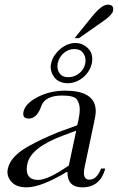

<svg xmlns="http://www.w3.org/2000/svg" viewBox="-20 -806 507 826"><path d="M301 -642 373 -731Q417 -786 443 -786Q467 -786 467 -767Q467 -763 466 -758Q462 -742 427 -717L320 -642ZM304 -621Q323 -621 337.5 -613.5Q352 -606 362 -594.5Q372 -583 374.5 -571.5Q377 -560 377 -552Q377 -543 375 -533Q371 -516 361.5 -500.5Q352 -485 337.5 -473Q323 -461 306 -454.5Q289 -448 271 -448Q253 -448 238 -454.5Q223 -461 214 -473Q205 -485 201.5 -497Q198 -509 198 -517Q198 -525 200 -533Q204 -552 214.5 -567.5Q225 -583 239 -595Q253 -607 270 -614Q287 -621 304 -621ZM299 -595Q274 -595 254 -577.5Q234 -560 228 -533Q227 -526 227 -520Q227 -503 238 -488.5Q249 -474 274 -474Q300 -474 320.5 -490.5Q341 -507 346 -530Q348 -539 348 -546Q348 -564 336.5 -579.5Q325 -595 299 -595ZM433 -81Q411 0 334 0Q270 0 270 -66Q270 -67 270 -68Q157 0 95 0Q53 0 32.5 -20.5Q12 -41 12 -65Q12 -73 14 -81Q25 -133 101 -176Q156 -207 230 -237L312 -267L317 -287Q323 -315 323 -336Q323 -359 311.5 -377Q300 -395 248 -395Q175 -395 158 -351L154 -340Q136 -296 103 -296Q80 -296 80 -316Q80 -320 81 -325Q88 -360 141 -388Q195 -416 260 -416Q381 -416 391 -341Q392 -336 392 -330Q392 -311 384 -276L344 -87Q341 -73 341 -63Q341 -33 365 -33Q396 -33 415 -81ZM249 -222Q113 -171 98 -102Q95 -89 95 -78Q95 -32 144 -32Q187 -32 276 -94L308 -244Z"/></svg>

Font: New Athena Unicode
Style: Italic
Weight: 400
Designer: J. Rusten 1997; rev. by R. Hancock 2001, 2002, rev. by D. Mastronarde 2002-2019
Foundry: Society for Classical Studies (formerly American Philological Association)
Version: Version 5.008